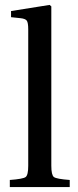

<svg xmlns="http://www.w3.org/2000/svg" viewBox="-20 -762 319 782"><path d="M20 0V-29Q74 -33 84.5 -41Q95 -49 95 -87V-642Q95 -670 89 -678Q83 -686 63 -688L25 -692V-717L182 -742L189 -736V-87Q189 -49 199.5 -41Q210 -33 264 -29V0Z"/></svg>

Font: Heuristica
Style: Regular
Weight: 400
Version: Version 1.0.1 ; ttfautohint (v1.4.1)